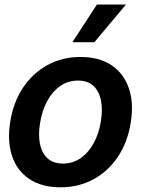

<svg xmlns="http://www.w3.org/2000/svg" viewBox="-20 -799 610 830"><path d="M241.7 10.7Q160.6 10.7 107.2 -24.9Q53.7 -60.5 32.2 -124.5Q10.7 -188.5 24.4 -273.9Q38.1 -357.9 79.8 -420.4Q121.6 -482.9 185.3 -517.8Q249 -552.7 328.1 -552.7Q408.7 -552.7 461.9 -517.1Q515.1 -481.4 537.1 -417.2Q559.1 -353 544.9 -267.6Q531.7 -184.1 489.7 -121.3Q447.8 -58.6 384 -23.9Q320.3 10.7 241.7 10.7ZM252 -91.8Q296.9 -92.3 330.6 -116.7Q364.3 -141.1 386.2 -182.4Q408.2 -223.6 416 -274.4Q424.3 -323.7 416.7 -363.5Q409.2 -403.3 384.8 -427Q360.4 -450.7 317.4 -450.7Q272.9 -450.7 238.8 -426Q204.6 -401.4 182.9 -360.1Q161.1 -318.8 153.3 -267.6Q145 -218.8 152.3 -179Q159.7 -139.2 184.3 -115.7Q209 -92.3 252 -91.8ZM293 -616.7 398.9 -779.3H524.4L388.2 -616.7Z"/></svg>

Font: Inter Tight SemiBold
Style: Italic
Weight: 600
Italic angle: -9.39999°
Designer: Rasmus Andersson
Foundry: rsms
Version: Version 3.004